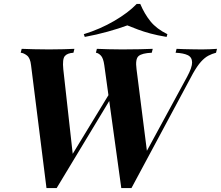

<svg xmlns="http://www.w3.org/2000/svg" viewBox="-20 -958 1131 983"><path d="M573 -497 270 5H218L139 -624Q135 -661 118 -674Q101 -687 86 -688L91 -708Q116 -707 154 -706Q192 -705 231 -705Q271 -705 304.5 -706Q338 -707 361 -708L356 -688Q324 -686 311.5 -670.5Q299 -655 304 -604L354 -155L324 -124L567 -523ZM938 -565Q964 -613 963.5 -639Q963 -665 941.5 -675.5Q920 -686 879 -688L884 -708Q898 -707 921.5 -706.5Q945 -706 971.5 -705.5Q998 -705 1015 -705Q1038 -705 1056.5 -706Q1075 -707 1091 -708L1086 -688Q1066 -683 1047 -673Q1028 -663 1009 -642Q990 -621 968 -582L653 5H601L514 -624Q509 -661 496 -674Q483 -687 471 -688L476 -708Q499 -707 534.5 -706Q570 -705 606 -705Q654 -705 695 -706Q736 -707 762 -708L757 -688Q707 -686 689.5 -671Q672 -656 679 -604L735 -163L705 -136ZM632 -828Q589 -812 531.5 -796Q474 -780 414 -769L409 -783Q493 -809 565 -851Q637 -893 680 -938H698Q720 -886 751 -848Q782 -810 837 -783L833 -769Q785 -777 750 -786.5Q715 -796 687 -806.5Q659 -817 632 -828Z"/></svg>

Font: Playfair Display
Style: Bold Italic
Weight: 700
Italic angle: -14°
Designer: Claus Eggers Sørensen
Foundry: Claus Eggers Sørensen
Version: Version 1.203